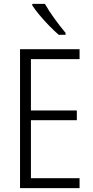

<svg xmlns="http://www.w3.org/2000/svg" viewBox="-20 -967 480 987"><path d="M389 0H83V-714H389V-663H139V-399H375V-349H139V-51H389ZM211 -947Q231 -911 261 -870Q291 -829 317 -798V-788H282Q260 -807 234 -833.5Q208 -860 184.5 -888Q161 -916 146 -939V-947Z"/></svg>

Font: Noto Sans Khmer Condensed Light
Style: Regular
Weight: 300
Width: 3
Designer: Danh Hong and the Monotype Design Team
Foundry: Monotype Imaging Inc.
Version: Version 2.004; ttfautohint (v1.8.4.7-5d5b)